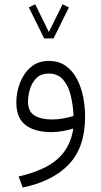

<svg xmlns="http://www.w3.org/2000/svg" viewBox="-20 -610 470 890"><path d="M184.6 -432.1 113.8 -575.7 143.1 -590.3 206.5 -461.4 270 -590.3 299.3 -575.7 228.5 -432.1ZM374.5 -68.8Q374.5 71.8 300 150.9Q225.6 230 85.4 259.3L66.4 208Q185.1 181.2 245.8 127.9Q306.6 74.7 319.8 -14.2Q297.4 -7.3 271 -2.4Q244.6 2.4 219.2 2.4Q141.1 2.4 98.4 -30.3Q55.7 -63 55.7 -135.3Q55.7 -182.1 72.8 -226.3Q89.8 -270.5 123.3 -299.1Q156.7 -327.6 206.1 -327.6Q252.9 -327.6 285.2 -304.4Q317.4 -281.2 337.2 -243.2Q356.9 -205.1 365.7 -159.4Q374.5 -113.8 374.5 -68.8ZM221.7 -56.2Q246.6 -56.2 272 -60.8Q297.4 -65.4 320.8 -72.3Q318.8 -121.6 308.1 -166.7Q297.4 -211.9 272.7 -240.5Q248 -269 205.1 -269Q169.9 -269 148.9 -248Q127.9 -227.1 118.9 -196.8Q109.9 -166.5 109.9 -138.2Q109.9 -93.3 139.9 -74.7Q169.9 -56.2 221.7 -56.2Z"/></svg>

Font: Vazirmatn FD ExtraLight
Style: Regular
Weight: 200
Designer: Saber Rastikerdar
Foundry: Saber Rastikerdar
Version: Version 33.003